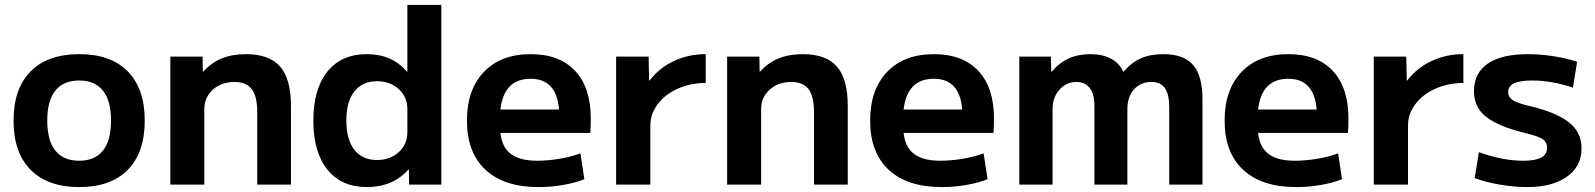

<svg xmlns="http://www.w3.org/2000/svg" viewBox="-20 -750 6480 780"><path d="M35 -260Q35 -390 104.5 -460Q174 -530 302 -530Q430 -530 499 -460Q568 -390 568 -260Q568 -130 499 -60Q430 10 302 10Q174 10 104.5 -60Q35 -130 35 -260ZM302 -97Q365 -97 398 -138Q431 -179 431 -260Q431 -341 398 -382Q365 -423 302 -423Q238 -423 205 -382Q172 -341 172 -260Q172 -179 205 -138Q238 -97 302 -97Z M672 -520H803L804 -459H806Q838 -495 880.5 -512.5Q923 -530 979 -530Q1074 -530 1118 -479.5Q1162 -429 1162 -320V0H1025V-293Q1025 -358 1003 -387.5Q981 -417 933 -417Q879 -417 844.5 -385.5Q810 -354 810 -307V0H672Z M1253 -260Q1253 -388 1310 -459Q1367 -530 1470 -530Q1573 -530 1633 -459H1635V-730H1773V0H1642L1641 -61H1639Q1576 10 1470 10Q1367 10 1310 -61Q1253 -132 1253 -260ZM1511 -100Q1565 -100 1600 -132Q1635 -164 1635 -214V-306Q1635 -356 1600 -388Q1565 -420 1511 -420Q1452 -420 1419.5 -378.5Q1387 -337 1387 -260Q1387 -183 1419.5 -141.5Q1452 -100 1511 -100Z M1877 -260Q1877 -386 1946 -458Q2015 -530 2136 -530Q2253 -530 2316.5 -462Q2380 -394 2380 -269Q2380 -234 2378 -210H2013Q2019 -152 2055.5 -124.5Q2092 -97 2162 -97Q2205 -97 2253 -105Q2301 -113 2338 -127L2354 -22Q2317 -7 2267.5 1.5Q2218 10 2168 10Q2028 10 1952.5 -60Q1877 -130 1877 -260ZM2251 -305Q2241 -430 2136 -430Q2027 -430 2013 -305Z M2483 -520H2615L2617 -423H2619Q2658 -474 2717.5 -502Q2777 -530 2847 -530V-413Q2786 -413 2734 -390Q2682 -367 2652 -327Q2622 -287 2622 -240V0H2483Z M2934 -520H3065L3066 -459H3068Q3100 -495 3142.5 -512.5Q3185 -530 3241 -530Q3336 -530 3380 -479.5Q3424 -429 3424 -320V0H3287V-293Q3287 -358 3265 -387.5Q3243 -417 3195 -417Q3141 -417 3106.5 -385.5Q3072 -354 3072 -307V0H2934Z M3515 -260Q3515 -386 3584 -458Q3653 -530 3774 -530Q3891 -530 3954.5 -462Q4018 -394 4018 -269Q4018 -234 4016 -210H3651Q3657 -152 3693.5 -124.5Q3730 -97 3800 -97Q3843 -97 3891 -105Q3939 -113 3976 -127L3992 -22Q3955 -7 3905.5 1.5Q3856 10 3806 10Q3666 10 3590.5 -60Q3515 -130 3515 -260ZM3889 -305Q3879 -430 3774 -430Q3665 -430 3651 -305Z M4121 -520H4249L4251 -459H4253Q4312 -530 4408 -530Q4459 -530 4493 -512Q4527 -494 4543 -459H4545Q4576 -496 4614.5 -513Q4653 -530 4706 -530Q4789 -530 4827 -486Q4865 -442 4865 -347V0H4730V-313Q4730 -367 4712.5 -392Q4695 -417 4658 -417Q4614 -417 4587 -387Q4560 -357 4560 -307V0H4426V-320Q4426 -368 4407 -392.5Q4388 -417 4353 -417Q4312 -417 4284 -385.5Q4256 -354 4256 -307V0H4121Z M4955 -260Q4955 -386 5024 -458Q5093 -530 5214 -530Q5331 -530 5394.5 -462Q5458 -394 5458 -269Q5458 -234 5456 -210H5091Q5097 -152 5133.5 -124.5Q5170 -97 5240 -97Q5283 -97 5331 -105Q5379 -113 5416 -127L5432 -22Q5395 -7 5345.5 1.5Q5296 10 5246 10Q5106 10 5030.5 -60Q4955 -130 4955 -260ZM5329 -305Q5319 -430 5214 -430Q5105 -430 5091 -305Z M5561 -520H5693L5695 -423H5697Q5736 -474 5795.5 -502Q5855 -530 5925 -530V-413Q5864 -413 5812 -390Q5760 -367 5730 -327Q5700 -287 5700 -240V0H5561Z M5971 -27 5988 -132Q6084 -97 6169 -97Q6218 -97 6241.5 -110Q6265 -123 6265 -150Q6265 -173 6245.5 -185.5Q6226 -198 6171 -211Q6069 -236 6018.5 -274.5Q5968 -313 5968 -380Q5968 -453 6024 -491.5Q6080 -530 6187 -530Q6236 -530 6289 -522Q6342 -514 6387 -499L6370 -394Q6283 -423 6205 -423Q6155 -423 6131 -411.5Q6107 -400 6107 -376Q6107 -355 6126.5 -342.5Q6146 -330 6199 -318Q6300 -294 6352.5 -254Q6405 -214 6405 -147Q6405 -74 6345.5 -32Q6286 10 6184 10Q6130 10 6070 -0.5Q6010 -11 5971 -27Z"/></svg>

Font: Enso
Style: Bold
Weight: 700
Designer: Coji Morishita
Foundry: UNDERFOREST DESIGN
Version: Version 1.000